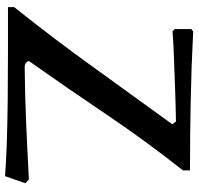

<svg xmlns="http://www.w3.org/2000/svg" viewBox="-32 -716 760 735"><g transform="rotate(90 347.5 -349.0)"><path d="M456.1 -628.9 445.8 -643.1Q383.8 -642.1 315.9 -639.6Q248 -637.2 190.4 -635Q132.8 -632.8 100.1 -629.9L91.8 -638.2V-702.1L101.1 -709Q233.9 -702.1 367.9 -699.5Q502 -696.8 632.8 -696.8V-669.9Q519 -525.9 420.4 -379.4Q321.8 -232.9 216.8 -84Q214.8 -82 214.8 -80.1Q214.8 -73.2 221.4 -68.6Q228 -64 234.9 -64Q342.8 -64.9 450.9 -69.6Q559.1 -74.2 667 -80.1L682.1 -66.9L654.8 11.2Q606.9 7.3 531 4.6Q455.1 2 364.5 1Q273.9 0 181.4 0Q88.9 0 7.8 0V-23.9Q127 -172.9 235.6 -324Q344.2 -475.1 456.1 -628.9Z"/></g></svg>

Font: Aref Ruqaa
Style: Bold
Weight: 700
Designer: Abdullah Aref
Version: Version 1.002